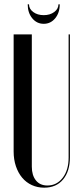

<svg xmlns="http://www.w3.org/2000/svg" viewBox="-20 -858 380 887"><path d="M127 -699V-88Q127 -48 146 -24.5Q165 -1 199 -1Q242 -1 269.5 -36.5Q297 -72 297 -130V-699H303V-131Q303 -67 271.5 -29Q240 9 184 9Q153 9 127 -3Q101 -15 82.5 -37Q64 -59 53.5 -90Q43 -121 43 -158V-699ZM250 -838H256Q256 -799 235 -773.5Q214 -748 182 -748Q150 -748 129 -773.5Q108 -799 108 -838H114Q114 -817 133.5 -802.5Q153 -788 182 -788Q211 -788 230.5 -802.5Q250 -817 250 -838Z"/></svg>

Font: Moniqa SemBd Narrow Display
Style: Regular
Weight: 600
Width: 4
Designer: Rajesh Rajput
Foundry: Rajesh Rajput
Version: Version 1.000